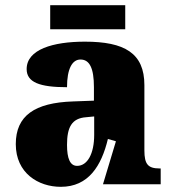

<svg xmlns="http://www.w3.org/2000/svg" viewBox="-20 -712 666 742"><path d="M464 -599V-692H174V-599ZM215 10C322 10 372 -71 397 -175L428 -166L378 0H601V-61H597C552 -61 538 -77 538 -131V-383C538 -507 461 -551 308 -551C185 -551 83 -521 83 -445C83 -394 133 -375 239 -375C239 -446 259 -482 291 -482C326 -482 343 -449 343 -375V-323L262 -320C114 -315 41 -265 41 -155C41 -43 128 10 215 10ZM278 -71C251 -71 239 -99 239 -152C239 -220 257 -255 313 -259L344 -262V-191C344 -118 318 -71 278 -71Z"/></svg>

Font: UArctic Serif Black
Style: Regular
Weight: 900
Designer: Customization by Puisto advertising & original work Monotype Design Team
Foundry: Monotype Imaging Inc.
Version: Version 2.004